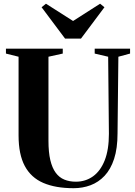

<svg xmlns="http://www.w3.org/2000/svg" viewBox="-20 -1005 729 1034"><path d="M376.5 8.5Q279 8.5 213 -20Q147 -48.5 113.5 -111Q80 -173.5 80 -275.5V-699.5L12 -716.5V-743H318V-716.5L241 -699.5V-247Q241 -185 251 -142.8Q261 -100.5 280 -74.8Q299 -49 326.5 -37.8Q354 -26.5 388.5 -26.5Q440.5 -26.5 480.8 -55.2Q521 -84 543.8 -141.2Q566.5 -198.5 566.5 -284.5L562.5 -699.5L490 -716.5V-743H680.5V-716.5L617.5 -699.5L613 -287Q613 -206 594.5 -149.5Q576 -93 543.2 -58.2Q510.5 -23.5 467.8 -7.5Q425 8.5 376.5 8.5ZM330.5 -797 204 -966 227.5 -985 373.5 -892 519 -985 542.5 -966 416 -797Z"/></svg>

Font: Merriweather 120pt
Style: Bold
Weight: 700
Designer: Eben Sorkin
Foundry: Eben Sorkin
Version: Version 2.100